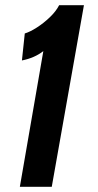

<svg xmlns="http://www.w3.org/2000/svg" viewBox="-20 -720 378 740"><path d="M56.5 0 147 -523Q113 -496.5 64.5 -487L75.5 -591Q95.5 -597 121.8 -613.8Q148 -630.5 172 -653.5Q196 -676.5 208 -700H303.5L179.5 0Z"/></svg>

Font: Cabin Condensed
Style: Bold Italic
Weight: 700
Width: 3
Italic angle: -10°
Designer: Pablo Impallari
Foundry: Pablo Impallari. http://www.impallari.com Igino Marini. http://www.ikern.com
Version: Version 3.001; ttfautohint (v1.8.3)